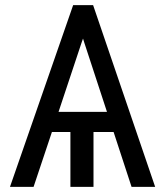

<svg xmlns="http://www.w3.org/2000/svg" viewBox="-20 -731 640 751"><path d="M424.3 -214.8 494.6 0H586.9L344.2 -710.9H266.1L19 0H111.3L183.1 -214.8H255.4V0H345.7V-214.8ZM209 -293.5 299.3 -564.9 304.7 -580.1 309.6 -564.5 398.4 -293.5Z"/></svg>

Font: RobotoMono Nerd Font
Style: Regular
Weight: 400
Monospace: yes
Designer: Google
Version: Version 3.000;Nerd Fonts 3.2.1